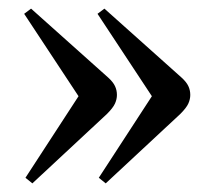

<svg xmlns="http://www.w3.org/2000/svg" viewBox="-20 -486 511 445"><path d="M55 -61 39 -74 162 -263 36 -454 52 -466 231 -306Q242 -296 246.5 -286.5Q251 -277 251 -266Q251 -256 246.5 -246Q242 -236 228 -222ZM225 -61 209 -74 332 -263 206 -454 222 -466 401 -306Q412 -296 416.5 -286.5Q421 -277 421 -266Q421 -256 416.5 -246Q412 -236 398 -222Z"/></svg>

Font: Literata 60pt
Style: Regular
Weight: 400
Designer: Latin by Veronika Burian and Jose Scaglione. Greek by Irene Vlachou. Cyrillic by Vera Evstafieva.
Foundry: TypeTogether
Version: Version 3.002